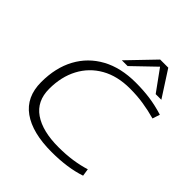

<svg xmlns="http://www.w3.org/2000/svg" viewBox="-248 -1097 1272 1272"><g transform="rotate(45 388.5 -461.0)"><path d="M442 10Q262 10 164 -60Q66 -130 66 -269Q66 -404 119.5 -502.5Q173 -601 272.5 -655.5Q372 -710 512 -710Q583 -710 645 -701.5Q707 -693 775 -672L758 -620Q697 -637 638 -646Q579 -655 513 -655Q395 -655 310.5 -607Q226 -559 180.5 -473.5Q135 -388 135 -275Q135 -160 218.5 -102.5Q302 -45 452 -45Q522 -45 582.5 -54Q643 -63 693 -79L701 -27Q592 10 442 10ZM342 -749 518 -932H594L712 -749H659L551 -898L396 -749Z"/></g></svg>

Font: Georama Expanded Light
Style: Italic
Weight: 300
Width: 7
Italic angle: -9°
Designer: Jean-Baptiste Levee
Foundry: Production Type
Version: Version 1.000